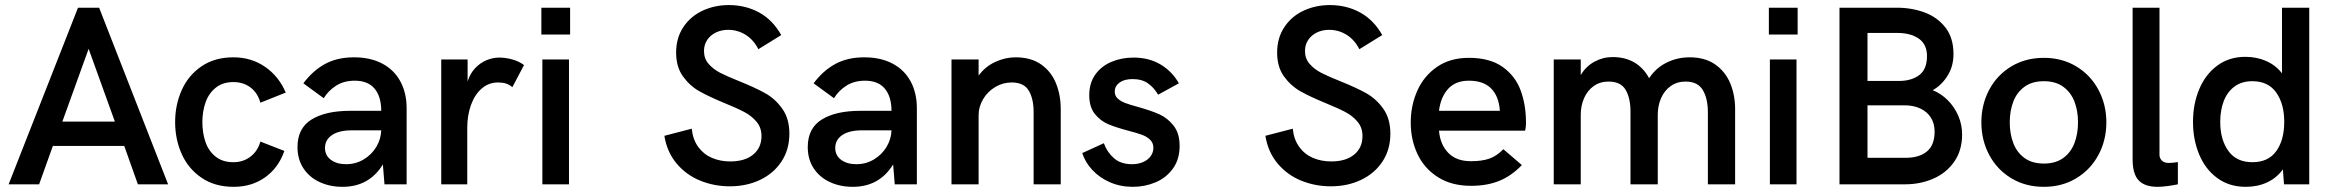

<svg xmlns="http://www.w3.org/2000/svg" viewBox="-20 -720 9116 750"><path d="M13.7 0 284.7 -689.9H367.2L636.7 0H518.6L465.3 -149.9H186.5L132.8 0ZM223.6 -245.1H428.7L326.2 -529.3Z M664.1 -243.2Q664.1 -310.1 689.7 -367.7Q715.3 -425.3 766.8 -460.7Q818.4 -496.1 891.6 -496.1Q961.4 -496.1 1015.1 -459.2Q1068.8 -422.4 1096.2 -358.4L997.1 -318.8Q986.8 -356.9 958.7 -378.2Q930.7 -399.4 891.6 -399.4Q850.1 -399.4 822.8 -377.4Q795.4 -355.5 783 -320.1Q770.5 -284.7 770.5 -243.2Q770.5 -200.7 782.7 -165.3Q794.9 -129.9 822.3 -108.2Q849.6 -86.4 891.6 -86.4Q930.2 -86.4 958.5 -108.2Q986.8 -129.9 997.1 -167L1090.8 -130.4Q1067.9 -64.5 1015.6 -27.3Q963.4 9.8 892.6 9.8Q819.3 9.8 767.6 -25.4Q715.8 -60.5 689.9 -118.2Q664.1 -175.8 664.1 -243.2Z M1142.1 -145.5Q1142.1 -219.2 1197 -253.2Q1252 -287.1 1347.2 -287.1H1469.2Q1469.2 -342.3 1443.4 -373.5Q1417.5 -404.8 1365.7 -404.8Q1323.7 -404.8 1293.2 -385.5Q1262.7 -366.2 1244.6 -336.4L1165 -394.5Q1201.7 -443.8 1249.5 -470Q1297.4 -496.1 1362.8 -496.1Q1427.2 -496.1 1473.6 -471.4Q1520 -446.8 1544.2 -401.6Q1568.4 -356.4 1568.4 -296.9V0H1481.9L1475.6 -77.6Q1421.9 9.8 1317.9 9.8Q1268.6 9.8 1228.5 -8.8Q1188.5 -27.3 1165.3 -62.5Q1142.1 -97.7 1142.1 -145.5ZM1469.2 -210.9H1354Q1304.2 -210.9 1276.9 -192.4Q1249.5 -173.8 1249.5 -142.1Q1249.5 -112.8 1272.5 -95.7Q1295.4 -78.6 1332 -78.6Q1369.6 -78.6 1400.9 -97.4Q1432.1 -116.2 1450.2 -146.7Q1468.3 -177.2 1469.2 -210.9Z M1703.6 -487.8H1806.6V-401.9Q1816.4 -433.1 1836.4 -454.1Q1856.4 -475.1 1881.1 -485.1Q1905.8 -495.1 1930.2 -495.1Q1954.6 -495.1 1981.2 -487.8Q2007.8 -480.5 2026.9 -465.8L1981.4 -379.4Q1970.2 -389.2 1956.8 -393.6Q1943.4 -397.9 1925.3 -397.9Q1889.2 -397.9 1861.8 -374.3Q1834.5 -350.6 1819.8 -310.1Q1805.2 -269.5 1805.2 -220.2V0H1703.6Z M2094.7 -585V-689.9H2207V-585ZM2098.6 0V-487.8H2202.6V0Z M2575.2 -189.5 2682.1 -217.3Q2686.5 -174.8 2707.5 -146Q2728.5 -117.2 2761 -103.3Q2793.5 -89.4 2832.5 -89.4Q2889.6 -89.4 2922.1 -116.2Q2954.6 -143.1 2954.6 -188.5Q2954.6 -221.2 2935.5 -244.1Q2916.5 -267.1 2887.9 -282.2Q2859.4 -297.4 2810.1 -317.4Q2748.5 -342.8 2711.2 -364Q2673.8 -385.3 2647.5 -422.1Q2621.1 -459 2621.1 -514.6Q2621.1 -571.3 2648.9 -613.5Q2676.8 -655.8 2723.9 -678Q2771 -700.2 2827.1 -700.2Q2892.6 -700.2 2945.6 -671.1Q2998.5 -642.1 3031.7 -583L2942.4 -527.8Q2923.8 -564.5 2892.6 -584Q2861.3 -603.5 2824.2 -603.5Q2798.3 -603.5 2776.9 -593.3Q2755.4 -583 2742.7 -564.2Q2730 -545.4 2730 -521Q2730 -491.2 2748 -470.5Q2766.1 -449.7 2793.5 -435.5Q2820.8 -421.4 2867.7 -402.8Q2929.7 -377.9 2969 -356Q3008.3 -334 3035.9 -295.2Q3063.5 -256.3 3063.5 -197.8Q3063.5 -135.7 3032.7 -89.1Q3002 -42.5 2949 -17.3Q2896 7.8 2831.1 7.8Q2769.5 7.8 2715.1 -14.4Q2660.6 -36.6 2623 -81.3Q2585.4 -126 2575.2 -189.5Z M3135.3 -145.5Q3135.3 -219.2 3190.2 -253.2Q3245.1 -287.1 3340.3 -287.1H3462.4Q3462.4 -342.3 3436.5 -373.5Q3410.6 -404.8 3358.9 -404.8Q3316.9 -404.8 3286.4 -385.5Q3255.9 -366.2 3237.8 -336.4L3158.2 -394.5Q3194.8 -443.8 3242.7 -470Q3290.5 -496.1 3356 -496.1Q3420.4 -496.1 3466.8 -471.4Q3513.2 -446.8 3537.4 -401.6Q3561.5 -356.4 3561.5 -296.9V0H3475.1L3468.8 -77.6Q3415 9.8 3311 9.8Q3261.7 9.8 3221.7 -8.8Q3181.6 -27.3 3158.4 -62.5Q3135.3 -97.7 3135.3 -145.5ZM3462.4 -210.9H3347.2Q3297.4 -210.9 3270 -192.4Q3242.7 -173.8 3242.7 -142.1Q3242.7 -112.8 3265.6 -95.7Q3288.6 -78.6 3325.2 -78.6Q3362.8 -78.6 3394 -97.4Q3425.3 -116.2 3443.4 -146.7Q3461.4 -177.2 3462.4 -210.9Z M3696.8 -487.8H3802.7V-424.8Q3828.6 -460 3867.4 -478Q3906.2 -496.1 3947.3 -496.1Q4007.3 -496.1 4046.9 -468.3Q4086.4 -440.4 4105 -394.5Q4123.5 -348.6 4123.5 -293.9V0H4017.6V-281.7Q4017.6 -334.5 3998.5 -366.2Q3979.5 -397.9 3931.6 -397.9Q3897.5 -397.9 3867.7 -380.1Q3837.9 -362.3 3820.3 -332.8Q3802.7 -303.2 3802.7 -270V0H3696.8Z M4207.5 -122.1 4292 -160.6Q4304.2 -126 4331.1 -102.3Q4357.9 -78.6 4401.4 -78.6Q4426.8 -78.6 4445.8 -87.2Q4464.8 -95.7 4475.1 -110.4Q4485.4 -125 4485.4 -142.6Q4485.4 -161.6 4472.7 -174.1Q4460 -186.5 4440.4 -193.6Q4420.9 -200.7 4387.2 -209.5Q4338.9 -222.2 4308.6 -235.1Q4278.3 -248 4256.6 -275.1Q4234.9 -302.2 4234.9 -348.1Q4234.9 -395.5 4258.5 -428.7Q4282.2 -461.9 4321.8 -478.5Q4361.3 -495.1 4408.2 -495.1Q4467.8 -495.1 4513.2 -468.3Q4558.6 -441.4 4585 -394.5L4503.9 -350.1Q4487.8 -377.9 4464.1 -394.5Q4440.4 -411.1 4404.3 -411.1Q4372.1 -411.1 4353.3 -397.5Q4334.5 -383.8 4334.5 -362.3Q4334.5 -345.7 4346.2 -335Q4357.9 -324.2 4376.2 -317.4Q4394.5 -310.5 4426.8 -301.8Q4477.5 -287.6 4509.3 -273.2Q4541 -258.8 4564.5 -229Q4587.9 -199.2 4587.9 -149.9Q4587.9 -97.7 4561.8 -61.5Q4535.6 -25.4 4493.9 -7.8Q4452.1 9.8 4404.8 9.8Q4356.4 9.8 4315.7 -8.1Q4274.9 -25.9 4247.1 -55.9Q4219.2 -85.9 4207.5 -122.1Z M4922.9 -189.5 5029.8 -217.3Q5034.2 -174.8 5055.2 -146Q5076.2 -117.2 5108.6 -103.3Q5141.1 -89.4 5180.2 -89.4Q5237.3 -89.4 5269.8 -116.2Q5302.2 -143.1 5302.2 -188.5Q5302.2 -221.2 5283.2 -244.1Q5264.2 -267.1 5235.6 -282.2Q5207 -297.4 5157.7 -317.4Q5096.2 -342.8 5058.8 -364Q5021.5 -385.3 4995.1 -422.1Q4968.8 -459 4968.8 -514.6Q4968.8 -571.3 4996.6 -613.5Q5024.4 -655.8 5071.5 -678Q5118.7 -700.2 5174.8 -700.2Q5240.2 -700.2 5293.2 -671.1Q5346.2 -642.1 5379.4 -583L5290 -527.8Q5271.5 -564.5 5240.2 -584Q5209 -603.5 5171.9 -603.5Q5146 -603.5 5124.5 -593.3Q5103 -583 5090.3 -564.2Q5077.6 -545.4 5077.6 -521Q5077.6 -491.2 5095.7 -470.5Q5113.8 -449.7 5141.1 -435.5Q5168.5 -421.4 5215.3 -402.8Q5277.3 -377.9 5316.7 -356Q5356 -334 5383.5 -295.2Q5411.1 -256.3 5411.1 -197.8Q5411.1 -135.7 5380.4 -89.1Q5349.6 -42.5 5296.6 -17.3Q5243.7 7.8 5178.7 7.8Q5117.2 7.8 5062.7 -14.4Q5008.3 -36.6 4970.7 -81.3Q4933.1 -126 4922.9 -189.5Z M5490.7 -241.2Q5490.7 -308.1 5516.4 -365.7Q5542 -423.3 5593.3 -458.7Q5644.5 -494.1 5717.8 -494.1Q5799.3 -494.1 5849.1 -459Q5898.9 -423.8 5919.9 -367.2Q5940.9 -310.5 5940.9 -240.7Q5940.9 -230 5939.5 -220.9Q5938 -211.9 5937.5 -209.5H5601.1Q5605.5 -155.8 5637.2 -123Q5668.9 -90.3 5725.6 -90.3Q5768.6 -90.3 5797.6 -100.3Q5826.7 -110.4 5852.5 -137.2L5924.8 -75.2Q5883.3 -32.2 5835.7 -13.2Q5788.1 5.9 5726.6 5.9Q5650.4 5.9 5597.2 -27.8Q5543.9 -61.5 5517.3 -117.7Q5490.7 -173.8 5490.7 -241.2ZM5838.9 -287.1Q5835 -343.8 5804.9 -374.3Q5774.9 -404.8 5717.8 -404.8Q5665.5 -404.8 5636.5 -372.6Q5607.4 -340.3 5601.1 -287.1Z M6049.3 -487.8H6154.8V-426.8Q6174.8 -460.9 6208.3 -479Q6241.7 -497.1 6279.3 -497.1Q6328.1 -497.1 6364 -476.1Q6399.9 -455.1 6421.9 -414.6Q6448.2 -454.6 6490 -475.3Q6531.7 -496.1 6580.1 -496.1Q6640.1 -496.1 6679.9 -468.3Q6719.7 -440.4 6738.8 -394.5Q6757.8 -348.6 6757.8 -293.9V0H6651.4V-281.7Q6651.4 -335 6631.6 -368.2Q6611.8 -401.4 6564.5 -401.4Q6530.8 -401.4 6506.1 -383.8Q6481.4 -366.2 6468.5 -336.4Q6455.6 -306.6 6455.6 -271.5V0H6349.1V-283.7Q6349.1 -336.9 6330.1 -369.1Q6311 -401.4 6263.7 -401.4Q6230 -401.4 6205.3 -383.8Q6180.7 -366.2 6167.7 -336.4Q6154.8 -306.6 6154.8 -271.5V0H6049.3Z M6889.6 -585V-689.9H7002V-585ZM6893.6 0V-487.8H6997.6V0Z M7165.5 -689.9H7389.6Q7447.3 -689.9 7497.3 -671.6Q7547.4 -653.3 7579.1 -612.8Q7610.8 -572.3 7610.8 -508.8Q7610.8 -460.9 7587.6 -424.1Q7564.5 -387.2 7529.8 -367.7Q7562.5 -354.5 7588.6 -328.4Q7614.7 -302.2 7629.6 -267.6Q7644.5 -232.9 7644.5 -194.8Q7644.5 -132.3 7613.5 -88.1Q7582.5 -43.9 7531.7 -22Q7481 0 7421.4 0H7165.5ZM7397.9 -403.8Q7446.3 -403.8 7476.8 -426.5Q7507.3 -449.2 7507.3 -501Q7507.3 -546.9 7475.3 -569.1Q7443.4 -591.3 7391.6 -591.3H7274.9V-403.8ZM7423.3 -103.5Q7476.6 -103.5 7506.8 -128.2Q7537.1 -152.8 7537.1 -206.1Q7537.1 -237.8 7522.2 -261Q7507.3 -284.2 7480.7 -296.4Q7454.1 -308.6 7420.4 -308.6H7274.9V-103.5Z M7719.7 -242.2Q7719.7 -311.5 7750.2 -369.1Q7780.8 -426.8 7836.4 -460.4Q7892.1 -494.1 7963.9 -494.1Q8035.2 -494.1 8090.8 -460.4Q8146.5 -426.8 8177.2 -368.9Q8208 -311 8208 -242.2Q8208 -172.9 8177.2 -115.2Q8146.5 -57.6 8090.8 -23.9Q8035.2 9.8 7963.9 9.8Q7892.1 9.8 7836.4 -23.9Q7780.8 -57.6 7750.2 -115.2Q7719.7 -172.9 7719.7 -242.2ZM8097.2 -242.2Q8097.2 -287.1 8083.3 -323.2Q8069.3 -359.4 8039.6 -381.1Q8009.8 -402.8 7963.9 -402.8Q7918 -402.8 7888.2 -381.1Q7858.4 -359.4 7844.5 -323.2Q7830.6 -287.1 7830.6 -242.2Q7830.6 -197.3 7844.5 -160.9Q7858.4 -124.5 7888.2 -102.8Q7918 -81.1 7963.9 -81.1Q8009.8 -81.1 8039.6 -102.8Q8069.3 -124.5 8083.3 -160.9Q8097.2 -197.3 8097.2 -242.2Z M8310.5 -97.7V-689.9H8415.5V-114.7Q8415.5 -102.5 8424.6 -93Q8433.6 -83.5 8452.1 -83.5Q8465.8 -83.5 8487.3 -86.9V0Q8469.2 3.9 8447 6.8Q8424.8 9.8 8407.7 9.8Q8358.4 9.8 8334.5 -15.1Q8310.5 -40 8310.5 -97.7Z M9000.5 -689.9V0H8901.9L8897.5 -58.1Q8872.6 -24.4 8835.4 -7.3Q8798.3 9.8 8752.4 9.8Q8688 9.8 8641.4 -24.4Q8594.7 -58.6 8570.6 -116.5Q8546.4 -174.3 8546.4 -244.1Q8546.4 -313.5 8570.6 -371.3Q8594.7 -429.2 8641.1 -463.6Q8687.5 -498 8751 -498Q8794.9 -498 8832.3 -481.7Q8869.6 -465.3 8894 -433.6V-689.9ZM8902.8 -244.1Q8902.8 -314 8871.6 -358.4Q8840.3 -402.8 8778.3 -402.8Q8736.3 -402.8 8708.3 -381.8Q8680.2 -360.8 8666.5 -325Q8652.8 -289.1 8652.8 -244.1Q8652.8 -174.3 8684.6 -130.4Q8716.3 -86.4 8778.3 -86.4Q8840.8 -86.4 8871.8 -129.9Q8902.8 -173.3 8902.8 -244.1Z"/></svg>

Font: Acari Sans SemiBold
Style: Regular
Weight: 600
Designer: Alfredo Marco Pradil and Stefan Peev
Foundry: Hanken Design Co.
Version: Version 1.045;January 11, 2019;FontCreator 11.5.0.2425 64-bi